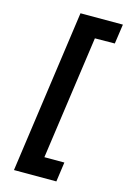

<svg xmlns="http://www.w3.org/2000/svg" viewBox="-134 -763 681 1025"><g transform="rotate(15 206.5 -250.0)"><path d="M178.2 -700.2H412.6L397 -591.8L287.1 -590.8L190.9 91.8H301.3L286.1 200.2H51.8Z"/></g></svg>

Font: Fivo Sans
Style: Italic
Weight: 700
Designer: Alexander Slobzheninov
Foundry: Alexander Slobzheninov
Version: 1.0